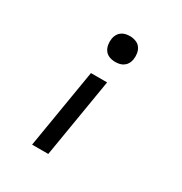

<svg xmlns="http://www.w3.org/2000/svg" viewBox="-173 -666 946 998"><g transform="rotate(30 300.0 -166.5)"><path d="M320 -383Q301 -383 284 -389.5Q267 -396 257 -410Q247 -424 244 -442.5Q241 -461 244 -479Q246 -492 252.5 -504Q259 -516 270 -524Q281 -532 294 -535Q307 -538 320 -538Q338 -538 355.5 -531.5Q373 -525 383 -511Q393 -497 396 -478.5Q399 -460 396 -442Q394 -429 387.5 -417Q381 -405 370 -397Q359 -389 346 -386Q333 -383 320 -383ZM161 205 240 -270H337L258 205Z"/></g></svg>

Font: Iosevka Slab MdExObl
Style: Regular
Weight: 500
Width: 7
Italic angle: -9°
Monospace: yes
Designer: Belleve Invis
Foundry: Belleve Invis
Version: Version 11.1.1; ttfautohint (v1.8.3)